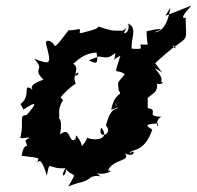

<svg xmlns="http://www.w3.org/2000/svg" viewBox="-20 -628 712 694"><path d="M536 -406C530 -382 520 -386 613 -462C620 -435 598 -480 571 -483C615 -445 620 -476 602 -453C667 -498 651 -482 651 -564C642 -562 628 -560 672 -608L578 -571L596 -601C586 -533 561 -512 537 -511C589 -530 543 -523 510 -515C509 -455 528 -468 488 -467C485 -455 505 -449 456 -452C453 -493 478 -526 443 -543C454 -509 416 -496 434 -520C444 -553 439 -513 415 -517C382 -518 393 -514 336 -532C331 -526 336 -524 272 -508C272 -508 249 -525 255 -481C285 -545 264 -515 228 -519C204 -489 180 -452 176 -465C169 -479 145 -489 146 -471C166 -395 166 -392 103 -416C147 -370 93 -384 137 -340C136 -339 66 -319 108 -297C51 -338 99 -285 54 -252L65 -232C116 -266 114 -255 76 -212C47 -212 67 -192 55 -136C41 -116 115 -145 72 -121C86 -75 70 -129 58 -65C141 -55 114 -58 116 -39C127 -68 148 0 149 7C162 -54 150 -15 217 -20C195 13 217 15 219 -16C245 17 263 -16 227 46C289 21 274 38 312 11C354 -1 357 29 330 -4C348 10 402 -15 370 -11C388 -55 456 -44 431 -74C469 -54 471 -95 450 -73C449 -93 499 -69 530 -158C536 -162 476 -179 551 -182C551 -152 537 -196 564 -206C501 -207 558 -231 514 -237V-274C535 -293 550 -294 548 -327C557 -318 578 -331 562 -333C576 -356 506 -405 566 -366ZM337 -424C373 -417 375 -421 397 -436C393 -388 375 -410 415 -426C391 -344 394 -385 431 -360C399 -319 407 -339 409 -301C427 -280 394 -298 382 -231L409 -241C392 -249 396 -265 406 -237C383 -233 374 -214 363 -175C392 -140 329 -123 346 -167C381 -123 321 -118 295 -130C295 -120 262 -80 254 -84C294 -88 268 -124 255 -139C251 -103 248 -141 249 -122C227 -113 236 -173 197 -142C210 -210 183 -211 183 -185C209 -211 178 -217 208 -266L197 -279C186 -253 204 -293 254 -326C237 -363 273 -375 260 -357C236 -344 277 -388 238 -400C241 -380 263 -435 329 -438C336 -395 329 -396 301 -410Z"/></svg>

Font: Asimov Aggro
Style: CondIt
Weight: 500
Designer: Google
Version: Version 2.000980; 2014